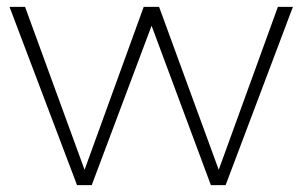

<svg xmlns="http://www.w3.org/2000/svg" viewBox="-20 -541 876 561"><path d="M7.8 -521H53.2L227.1 -44.9L399.9 -521H444.8L619.1 -44.9L792 -521H835.9L639.2 0H596.2L422.9 -465.8L248 0H205.1Z"/></svg>

Font: Montserrat Ultra Light
Style: Regular
Weight: 200
Designer: Julieta Ulanovsky
Foundry: Julieta Ulanovsky
Version: Version 3.001;PS 003.001;hotconv 1.0.70;makeotf.lib2.5.58329